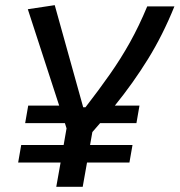

<svg xmlns="http://www.w3.org/2000/svg" viewBox="-20 -718 690 738"><path d="M76.7 -244.6 88.4 -312H207.5L86.9 -682.6L190.4 -698.2L299.8 -305.7H308.6Q360.4 -372.6 402.3 -432.4Q444.3 -492.2 479.5 -555.2Q514.6 -618.2 545.9 -693.4H650.4Q605.5 -582.5 548.8 -491Q492.2 -399.4 421.4 -312H516.1L504.4 -244.6H364.7Q350.6 -228 335 -210.4L326.2 -160.6H489.3L477.5 -93.3H314.5L297.9 0H196.3L212.9 -93.3H49.8L61.5 -160.6H224.6L235.8 -224.6L229.5 -244.6Z"/></svg>

Font: CaskaydiaCove NFP
Style: Italic
Weight: 400
Italic angle: -10°
Designer: Aaron Bell
Foundry: Saja Typeworks
Version: Version 2111.001; VTT 6.35;Nerd Fonts 3.1.1